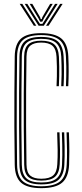

<svg xmlns="http://www.w3.org/2000/svg" viewBox="-20 -979 429 1006"><path d="M196.2 6.8Q122.8 6.8 90.6 -21.6Q58.5 -50 57.2 -115.5Q55.8 -223.5 55.2 -314.4Q54.8 -405.2 55.4 -493.8Q56 -582.2 57.2 -683.2Q58.2 -748.5 90.2 -776.9Q122.2 -805.2 195.5 -805.2Q267.5 -805.2 301.2 -777.4Q335 -749.5 338 -683.2Q339 -661.8 339.4 -642.6Q339.8 -623.5 339.8 -605.1Q339.8 -586.8 339.2 -567.6Q338.8 -548.5 337.8 -527.2H325.5Q326.8 -555 327.2 -579.8Q327.8 -604.5 327.4 -629.6Q327 -654.8 325.5 -682.8Q322.8 -744 291.9 -769.6Q261 -795.2 195.5 -795.2Q129.2 -795.2 99.9 -769.2Q70.5 -743.2 69.5 -683.2Q68.5 -592.5 67.9 -501.2Q67.2 -410 67.6 -314.5Q68 -219 69.5 -115.8Q70.5 -53 101.5 -28Q132.5 -3 196.2 -3Q264.2 -3 295.4 -29.1Q326.5 -55.2 329.5 -115.8Q331.8 -154.8 331.2 -193.1Q330.8 -231.5 328.8 -285.5H341Q343.5 -221.5 343.4 -185Q343.2 -148.5 342 -115.5Q339 -50.5 305.4 -21.9Q271.8 6.8 196.2 6.8ZM196.2 -12.8Q136.2 -12.8 109.5 -36.8Q82.8 -60.8 82 -115.8Q80.5 -222.8 80 -313.2Q79.5 -403.8 80 -492.5Q80.5 -581.2 82 -683.2Q82.8 -738 109.1 -761.8Q135.5 -785.5 195.5 -785.5Q259 -785.5 284.9 -760.4Q310.8 -735.2 313.2 -682Q314.2 -661.5 314.8 -642.9Q315.2 -624.2 315.2 -606.1Q315.2 -588 314.8 -568.8Q314.2 -549.5 313 -527.2H300.8Q302.5 -562.8 302.8 -589.4Q303 -616 302.5 -638Q302 -660 301 -681.8Q298.8 -730 275.5 -752.8Q252.2 -775.5 195.5 -775.5Q142.8 -775.5 118.9 -754.2Q95 -733 94.2 -683Q93.2 -597 92.5 -506.5Q91.8 -416 92.1 -318.9Q92.5 -221.8 94.2 -115.8Q95.2 -65.5 119.1 -44.1Q143 -22.8 196.2 -22.8Q252.5 -22.8 277.5 -44.8Q302.5 -66.8 305 -116.8Q306.2 -142.2 306.5 -167.4Q306.8 -192.5 306.1 -221.1Q305.5 -249.8 304.2 -285.5H316.5Q318.2 -241.5 318.6 -211.6Q319 -181.8 318.6 -159.6Q318.2 -137.5 317.2 -116.8Q314.8 -63.5 288.1 -38.1Q261.5 -12.8 196.2 -12.8ZM196.2 -32.8Q150 -32.8 128.8 -51.6Q107.5 -70.5 106.8 -115.8Q105.2 -212.5 104.6 -303.8Q104 -395 104.5 -488Q105 -581 106.5 -683Q107.2 -728 128.5 -746.9Q149.8 -765.8 195.5 -765.8Q243 -765.8 264.8 -746Q286.5 -726.2 288.8 -680.8Q290 -653.5 290.4 -629Q290.8 -604.5 290.2 -579.9Q289.8 -555.2 288.5 -527.2H276.2Q277.5 -554.2 278 -579.1Q278.5 -604 278.1 -628.8Q277.8 -653.5 276.2 -680.8Q274.2 -721.5 255.1 -738.8Q236 -756 195.5 -756Q158.5 -756 139 -740.1Q119.5 -724.2 118.8 -682Q117.5 -593.5 116.9 -503.4Q116.2 -413.2 116.8 -317.8Q117.2 -222.2 118.8 -116.8Q119.5 -74.8 138.9 -58.6Q158.2 -42.5 196.2 -42.5Q238.8 -42.5 258.5 -59.8Q278.2 -77 280.2 -117.8Q282.5 -156 282 -194Q281.5 -232 279.5 -285.5H291.8Q294 -232 294.4 -193.8Q294.8 -155.5 292.8 -117.8Q290.5 -72.2 268.1 -52.5Q245.8 -32.8 196.2 -32.8ZM83.2 -958.8H96.8L170.2 -844.2H157.2ZM109.5 -958.8H123L176.2 -873.8L189.5 -853.8H202.2L215.2 -873.8L268.5 -958.8H282L209.5 -844.2H182.2ZM135.5 -958.8H149.2L190 -889.2L193.2 -878.8H198.8L201.8 -889.2L242.8 -958.8H256.2L210 -882.5L201.5 -865.5H190.2L181.8 -882.5ZM295 -958.8H308.2L234.5 -844.2H221.2Z"/></svg>

Font: Big Shoulders Inline Text Thin Light
Style: Regular
Weight: 300
Version: Version 2.002